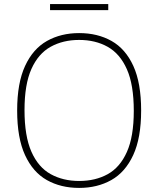

<svg xmlns="http://www.w3.org/2000/svg" viewBox="-20 -911 775 940"><path d="M367.5 9Q277.5 9 209.2 -29.5Q141 -68 102.5 -151.8Q64 -235.5 64 -370Q64 -504.5 102.8 -588.2Q141.5 -672 210 -710.5Q278.5 -749 367.5 -749Q457.5 -749 526 -710.5Q594.5 -672 632.8 -588.2Q671 -504.5 671 -370Q671 -235.5 632.2 -151.8Q593.5 -68 525 -29.5Q456.5 9 367.5 9ZM367.5 -25Q447 -25 507.2 -58.2Q567.5 -91.5 601.2 -167Q635 -242.5 635 -368Q635 -496 601.2 -572Q567.5 -648 507.2 -681.8Q447 -715.5 367.5 -715.5Q288.5 -715.5 228 -682Q167.5 -648.5 133.8 -573.2Q100 -498 100 -372Q100 -244.5 133.8 -168.2Q167.5 -92 228 -58.5Q288.5 -25 367.5 -25ZM225 -861.5V-891H510V-861.5Z"/></svg>

Font: Encode Sans SC SemiExpanded Thin
Style: Regular
Weight: 250
Width: 6
Designer: Multiple Designers
Foundry: Impallari Type
Version: Version 3.002